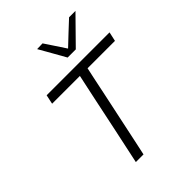

<svg xmlns="http://www.w3.org/2000/svg" viewBox="-267 -1105 1241 1241"><g transform="rotate(-45 353.0 -484.5)"><path d="M233.5 0Q246 -59 258 -115Q269.5 -170.5 284 -236.5L332 -465Q343 -516.5 352.5 -561Q362 -605 371.5 -649.5H117.5L131 -713H706L692 -649.5H441.5Q432 -605 422.5 -561Q413 -516.5 402.5 -465L354 -236.5Q340 -170.5 328.2 -114.8Q316.5 -59 303.5 0ZM399.5 -789.5Q374.5 -834 349 -879Q323 -924 298.5 -967.5L349.5 -969Q372.5 -934 396 -899Q419 -864 442.5 -828.5Q480 -864 516.2 -898.2Q552.5 -932.5 590 -967H648.5Q604 -922 561.5 -878.5Q518.5 -834.5 474 -789.5Z"/></g></svg>

Font: Heraclito Light
Style: Italic
Weight: 300
Italic angle: -12°
Designer: Kostas Bartsokas (font) & Cristiano Sobral (main changes)
Foundry: Kostas Bartsokas (font) & Cristiano Sobral (main changes)
Version: Version 1.00;July 8, 2020;FontCreator 13.0.0.2655 64-bit